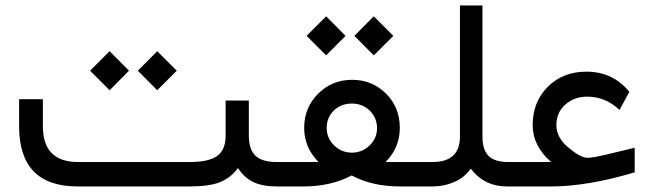

<svg xmlns="http://www.w3.org/2000/svg" viewBox="-20 -671 2353 691"><path d="M476.1 -416.5 545.9 -486.8 616.2 -416.5 545.9 -346.2ZM304.2 -416.5 374.5 -486.8 444.3 -416.5 374.5 -346.2ZM836.4 -66.4Q811.5 -31.7 772.9 -15.9Q734.4 0 662.6 0H259.8Q48.8 0 48.8 -215.8V-314H134.3V-216.3Q134.3 -87.9 261.2 -87.9H663.6Q731.4 -87.9 761.7 -109.9Q792 -131.8 792 -183.1V-309.1H875.5V-183.1Q875.5 -134.3 898.9 -111.1Q922.4 -87.9 976.6 -87.9H987.3Q998.5 -87.9 998.5 -47.4V-42Q998.5 0 987.3 0H977.1Q923.8 0 891.1 -16.1Q858.4 -32.2 836.4 -66.4Z M981.9 -87.9H1126.5Q1074.7 -140.1 1074.7 -210.4Q1074.7 -283.7 1124.8 -333.7Q1174.8 -383.8 1247.1 -383.8Q1319.3 -383.8 1369.1 -334.2Q1418.9 -284.7 1418.9 -210.9Q1418.9 -139.2 1367.7 -87.9H1485.8Q1497.1 -87.9 1497.1 -47.4V-42Q1497.1 0 1485.8 0H1419.4Q1319.3 0 1245.6 -39.6Q1171.4 0 1071.3 0H981.9Q969.7 0 969.7 -42V-47.4Q969.7 -87.9 981.9 -87.9ZM1246.6 -298.3Q1207.5 -298.3 1181.6 -273.4Q1155.8 -248.5 1155.8 -210Q1155.8 -173.8 1182.6 -147.7Q1209.5 -121.6 1246.6 -121.6Q1283.2 -121.6 1310.1 -147.5Q1336.9 -173.3 1336.9 -210Q1336.9 -246.6 1311 -272.5Q1285.2 -298.3 1246.6 -298.3ZM1255.4 -542 1325.2 -612.3 1395.5 -542 1325.2 -471.7ZM1083.5 -542 1153.8 -612.3 1223.6 -542 1153.8 -471.7Z M1481 -87.9H1536.1Q1635.3 -87.9 1635.3 -179.2V-651.4H1716.3V-179.2Q1716.3 -132.3 1738 -110.1Q1759.8 -87.9 1810.1 -87.9H1817.9Q1829.1 -87.9 1829.1 -47.4V-42Q1829.1 0 1817.9 0H1805.2Q1722.7 0 1674.3 -64Q1651.4 -31.7 1614.7 -15.9Q1578.1 0 1537.1 0H1481Q1468.8 0 1468.8 -42V-47.4Q1468.8 -87.9 1481 -87.9Z M1812.5 -87.9H1963.4Q1897 -146.5 1897 -220.2Q1897 -304.2 1951.4 -358.6Q2005.9 -413.1 2090.3 -413.1Q2185.5 -413.1 2245.1 -340.3L2209.5 -275.4Q2159.2 -323.2 2092.8 -323.2Q2047.4 -323.2 2014.9 -294.9Q1982.4 -266.6 1982.4 -220.7Q1982.4 -173.8 2028.8 -137.2Q2070.3 -103 2095.2 -103Q2111.8 -103 2160.6 -114.3L2264.2 -139.2V-50.8Q2094.2 0 1963.9 0H1812.5Q1800.3 0 1800.3 -42V-47.4Q1800.3 -87.9 1812.5 -87.9Z"/></svg>

Font: Shabnam FD-WOL
Style: FD-WOL
Weight: 400
Foundry: DejaVu fonts team - Redesigned by Saber Rastikerdar - Based on Vazir font
Version: Version 5.0.1